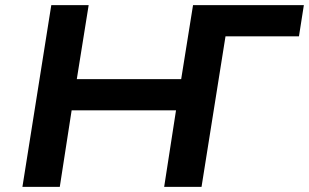

<svg xmlns="http://www.w3.org/2000/svg" viewBox="-20 -725 1199 745"><path d="M67 0 179 -705H324L278 -418H683L729 -705H1159L1140 -584H855L762 0H617L663 -297H258L212 0Z"/></svg>

Font: Nunito Sans 7pt SemiExpanded
Style: Bold Italic
Weight: 700
Width: 6
Italic angle: -9°
Designer: Vernon Adams
Foundry: Vernon Adams
Version: Version 3.101;gftools[0.9.27]